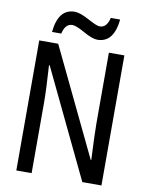

<svg xmlns="http://www.w3.org/2000/svg" viewBox="-97 -969 794 1038"><g transform="rotate(10 300.0 -450.5)"><path d="M533.2 0H428.2L145 -590.8H141.1Q149.9 -455.6 149.9 -387.2V0H65.9V-713.9H169.9L452.1 -126H455.1Q448.2 -273.9 448.2 -323.2V-713.9H533.2ZM176.8 -771H126Q138.2 -899.9 229 -899.9Q257.3 -899.9 307.6 -872.6Q357.4 -845.2 374 -845.2Q413.1 -845.2 425.8 -900.9H477.1Q463.9 -772 374 -772Q346.2 -772 297.4 -799.8Q248.5 -827.1 229 -827.1Q189 -827.1 176.8 -771Z"/></g></svg>

Font: WenQuanYi Micro Hei Mono
Style: Regular
Weight: 400
Foundry: Ascender Corporation
Version: Version 0.2.0-beta